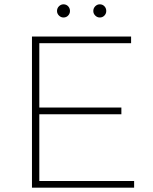

<svg xmlns="http://www.w3.org/2000/svg" viewBox="-20 -869 708 889"><path d="M128 0V-700H587V-669H162V-371H542V-340H162V-31H601V0ZM442 -788Q430 -788 421 -797Q412 -806 412 -818Q412 -831 421 -840Q430 -849 442 -849Q455 -849 463.5 -840Q472 -831 472 -818Q472 -806 463.5 -797Q455 -788 442 -788ZM274 -788Q262 -788 253 -797Q244 -806 244 -818Q244 -831 253 -840Q262 -849 274 -849Q287 -849 295.5 -840Q304 -831 304 -818Q304 -806 295.5 -797Q287 -788 274 -788Z"/></svg>

Font: Montserrat Thin ExtraLight
Style: Regular
Weight: 250
Version: Version 9.000